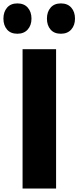

<svg xmlns="http://www.w3.org/2000/svg" viewBox="-36 -1096 456 1116"><path d="M290 -810.1V0H95.2V-810.1ZM147 -987.8Q147 -949.2 125.2 -924.6Q103.5 -899.9 64.9 -899.9Q25.9 -899.9 4.9 -924.3Q-16.1 -948.7 -16.1 -987.8Q-16.1 -1026.9 5.1 -1051.5Q26.4 -1076.2 64.9 -1076.2Q104 -1076.2 125.5 -1051.5Q147 -1026.9 147 -987.8ZM399.9 -987.8Q399.9 -949.2 378.2 -924.6Q356.4 -899.9 317.9 -899.9Q278.8 -899.9 257.8 -924.3Q236.8 -948.7 236.8 -987.8Q236.8 -1026.9 258.1 -1051.5Q279.3 -1076.2 317.9 -1076.2Q356.9 -1076.2 378.4 -1051.5Q399.9 -1026.9 399.9 -987.8Z"/></svg>

Font: Sinkin Sans 800 Black
Style: Regular
Weight: 900
Designer: Keith Bates
Foundry: K-Type
Version: Sinkin Sans (version 1.0)  by Keith Bates   •   © 2014   www